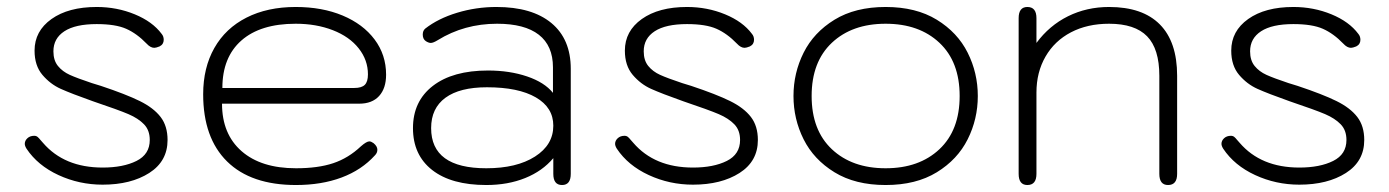

<svg xmlns="http://www.w3.org/2000/svg" viewBox="-20 -520 3979 550"><path d="M56 -94Q51 -102 51 -108Q51 -117 58.5 -124Q66 -131 78 -131Q84 -131 88 -127.5Q92 -124 95.5 -119.5Q99 -115 103 -111Q164 -40 274 -40Q333 -40 371 -59Q409 -78 409 -119Q409 -147 392.5 -164Q376 -181 348 -193Q320 -205 246 -230Q184 -252 154 -265.5Q124 -279 101.5 -305.5Q79 -332 79 -375Q79 -431 127.5 -465.5Q176 -500 257 -500Q315 -500 366 -479Q417 -458 443 -423Q449 -416 449 -406Q449 -393 437 -387Q427 -383 422 -383Q411 -383 400 -395Q372 -424 341.5 -437.5Q311 -451 257 -451Q196 -451 164.5 -430.5Q133 -410 133 -373Q133 -347 146 -331Q159 -315 180 -305.5Q201 -296 243 -282L269 -274Q341 -250 380.5 -230.5Q420 -211 440 -185Q460 -159 460 -119Q460 -58 407.5 -24.5Q355 9 274 9Q207 9 147.5 -18.5Q88 -46 56 -94Z M562 -250Q562 -326 594 -382.5Q626 -439 686 -469.5Q746 -500 827 -500Q903 -500 961.5 -475.5Q1020 -451 1053 -407Q1086 -363 1086 -306Q1086 -267 1066 -245Q1046 -223 1009 -223H616Q616 -136 672 -87Q728 -38 828 -38Q891 -38 934.5 -52.5Q978 -67 1014 -101Q1030 -115 1038 -115Q1043 -115 1050 -110Q1061 -101 1061 -91Q1061 -82 1054 -75Q1016 -33 958.5 -11.5Q901 10 828 10Q699 10 630.5 -57.5Q562 -125 562 -250ZM995 -268Q1016 -268 1025 -277Q1034 -286 1034 -307Q1034 -348 1007.5 -381.5Q981 -415 933.5 -433.5Q886 -452 827 -452Q726 -452 671.5 -404Q617 -356 617 -268Z M1163 -153Q1163 -230 1220 -274Q1277 -318 1378 -318Q1440 -318 1490 -301Q1540 -284 1564 -254V-327Q1564 -389 1523.5 -420.5Q1483 -452 1404 -452Q1310 -452 1234 -405Q1221 -397 1214 -397Q1208 -397 1200 -402Q1191 -408 1191 -421Q1191 -432 1198 -438Q1235 -467 1289.5 -483.5Q1344 -500 1402 -500Q1504 -500 1559.5 -454Q1615 -408 1615 -323V-22Q1615 10 1590 10Q1565 10 1565 -22V-67Q1534 -30 1484.5 -10Q1435 10 1373 10Q1273 10 1218 -33Q1163 -76 1163 -153ZM1565 -160Q1565 -212 1515 -241Q1465 -270 1375 -270Q1297 -270 1256 -240Q1215 -210 1215 -153Q1215 -38 1373 -38Q1460 -38 1512.5 -71.5Q1565 -105 1565 -160Z M1747 -94Q1742 -102 1742 -108Q1742 -117 1749.5 -124Q1757 -131 1769 -131Q1775 -131 1779 -127.5Q1783 -124 1786.5 -119.5Q1790 -115 1794 -111Q1855 -40 1965 -40Q2024 -40 2062 -59Q2100 -78 2100 -119Q2100 -147 2083.5 -164Q2067 -181 2039 -193Q2011 -205 1937 -230Q1875 -252 1845 -265.5Q1815 -279 1792.5 -305.5Q1770 -332 1770 -375Q1770 -431 1818.5 -465.5Q1867 -500 1948 -500Q2006 -500 2057 -479Q2108 -458 2134 -423Q2140 -416 2140 -406Q2140 -393 2128 -387Q2118 -383 2113 -383Q2102 -383 2091 -395Q2063 -424 2032.5 -437.5Q2002 -451 1948 -451Q1887 -451 1855.5 -430.5Q1824 -410 1824 -373Q1824 -347 1837 -331Q1850 -315 1871 -305.5Q1892 -296 1934 -282L1960 -274Q2032 -250 2071.5 -230.5Q2111 -211 2131 -185Q2151 -159 2151 -119Q2151 -58 2098.5 -24.5Q2046 9 1965 9Q1898 9 1838.5 -18.5Q1779 -46 1747 -94Z M2253 -245Q2253 -311 2282 -369Q2311 -427 2370.5 -463.5Q2430 -500 2517 -500Q2604 -500 2663.5 -463.5Q2723 -427 2752 -369Q2781 -311 2781 -245Q2781 -179 2752 -121Q2723 -63 2663.5 -26.5Q2604 10 2517 10Q2430 10 2370.5 -26.5Q2311 -63 2282 -121Q2253 -179 2253 -245ZM2729 -245Q2729 -343 2671 -397.5Q2613 -452 2517 -452Q2421 -452 2363 -397.5Q2305 -343 2305 -245Q2305 -147 2363 -92.5Q2421 -38 2517 -38Q2613 -38 2671 -92.5Q2729 -147 2729 -245Z M2898 -22V-468Q2898 -500 2923 -500Q2949 -500 2949 -468V-397Q2986 -447 3039.5 -473.5Q3093 -500 3157 -500Q3253 -500 3302.5 -450Q3352 -400 3352 -303V-22Q3352 10 3326 10Q3301 10 3301 -22V-303Q3301 -380 3266 -416Q3231 -452 3157 -452Q3095 -452 3048 -427.5Q3001 -403 2975 -358Q2949 -313 2949 -255V-22Q2949 10 2923 10Q2898 10 2898 -22Z M3484 -94Q3479 -102 3479 -108Q3479 -117 3486.5 -124Q3494 -131 3506 -131Q3512 -131 3516 -127.5Q3520 -124 3523.5 -119.5Q3527 -115 3531 -111Q3592 -40 3702 -40Q3761 -40 3799 -59Q3837 -78 3837 -119Q3837 -147 3820.5 -164Q3804 -181 3776 -193Q3748 -205 3674 -230Q3612 -252 3582 -265.5Q3552 -279 3529.5 -305.5Q3507 -332 3507 -375Q3507 -431 3555.5 -465.5Q3604 -500 3685 -500Q3743 -500 3794 -479Q3845 -458 3871 -423Q3877 -416 3877 -406Q3877 -393 3865 -387Q3855 -383 3850 -383Q3839 -383 3828 -395Q3800 -424 3769.5 -437.5Q3739 -451 3685 -451Q3624 -451 3592.5 -430.5Q3561 -410 3561 -373Q3561 -347 3574 -331Q3587 -315 3608 -305.5Q3629 -296 3671 -282L3697 -274Q3769 -250 3808.5 -230.5Q3848 -211 3868 -185Q3888 -159 3888 -119Q3888 -58 3835.5 -24.5Q3783 9 3702 9Q3635 9 3575.5 -18.5Q3516 -46 3484 -94Z"/></svg>

Font: Kodchasan ExtraLight
Style: Regular
Weight: 275
Version: Version 1.000; ttfautohint (v1.6)